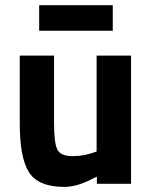

<svg xmlns="http://www.w3.org/2000/svg" viewBox="-20 -717 593 749"><path d="M132.8 -597.2V-696.8H419.9V-597.2ZM491.2 -500V0H357.9V-27.8L337.9 -18.1Q280.8 11.2 232.9 12.2Q128.9 12.2 92.8 -45.4Q56.6 -103 57.1 -237.8V-500H190.9V-235.8Q190.9 -161.6 203.1 -134.8Q215.3 -107.9 263.2 -107.9Q311 -107.9 356.9 -126V-500Z"/></svg>

Font: TitilliumWeb-Bold
Style: Bold
Weight: 700
Version: Version 1.001;PS 57.000;hotconv 1.0.70;makeotf.lib2.5.55311